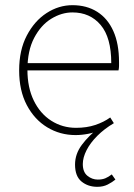

<svg xmlns="http://www.w3.org/2000/svg" viewBox="-20 -510 518 742"><path d="M356 212Q320 212 295 191.5Q270 171 270 126Q270 85 296.5 49.5Q323 14 362 -16L368 -8Q347 2 321.5 7Q296 12 272 12Q212 12 162.5 -18Q113 -48 83.5 -104Q54 -160 54 -238Q54 -316 83.5 -372.5Q113 -429 160 -459.5Q207 -490 260 -490Q315 -490 355.5 -464.5Q396 -439 418 -390Q440 -341 440 -270Q440 -263 440 -255Q440 -247 438 -238H70V-266H410Q410 -365 369 -413.5Q328 -462 260 -462Q218 -462 178 -437.5Q138 -413 112 -363.5Q86 -314 86 -240Q86 -172 110.5 -121.5Q135 -71 178 -43.5Q221 -16 274 -16Q315 -16 348 -27Q381 -38 406 -56L420 -34Q383 -12 356 15Q329 42 314.5 70.5Q300 99 300 124Q300 155 318 169.5Q336 184 358 184Q375 184 387 179Q399 174 412 164L426 184Q414 194 396.5 203Q379 212 356 212Z"/></svg>

Font: Mada ExtraLight
Style: Regular
Weight: 250
Designer: Khaled Hosny
Version: Version 1.5